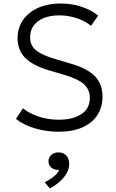

<svg xmlns="http://www.w3.org/2000/svg" viewBox="-20 -735 660 1093"><path d="M313.5 15Q245.5 15 180.5 -3.8Q115.5 -22.5 71 -58L110.5 -118.5Q137 -97.5 169.8 -83Q202.5 -68.5 239.2 -61Q276 -53.5 314.5 -53.5Q394.5 -53.5 443 -85.2Q491.5 -117 491.5 -178.5Q491.5 -223 459.5 -254Q427.5 -285 340.5 -310.5L260.5 -334Q167 -361.5 123.5 -405.5Q80 -449.5 80 -517Q80 -563 98 -599.2Q116 -635.5 148.8 -661.5Q181.5 -687.5 226.5 -701.2Q271.5 -715 325.5 -715Q390.5 -715 446 -696Q501.5 -677 539 -646L498 -588Q475 -607 445.8 -620.2Q416.5 -633.5 383.5 -640.5Q350.5 -647.5 316.5 -647.5Q268 -647.5 230.8 -633Q193.5 -618.5 172.5 -590.5Q151.5 -562.5 151.5 -521.5Q151.5 -493 164.8 -471.2Q178 -449.5 210.5 -431.8Q243 -414 301 -397L387 -371.5Q477.5 -345 520.5 -300.8Q563.5 -256.5 563.5 -185Q563.5 -125.5 534.8 -80.5Q506 -35.5 450 -10.2Q394 15 313.5 15ZM264 338 234 302Q264 288 287 269.2Q310 250.5 317 232Q300.5 233.5 286.5 227.5Q272.5 221.5 264.2 210Q256 198.5 256 184Q256 161.5 272 147Q288 132.5 313 132.5Q340.5 132.5 357.2 150.2Q374 168 374 198.5Q374 223 361.2 247.5Q348.5 272 323.8 295.2Q299 318.5 264 338Z"/></svg>

Font: Geologica Cursive ExtraLight
Style: Regular
Weight: 250
Designer: Sindre Bremnes, Frode Helland
Foundry: Monokrom Skriftforlag AS
Version: Version 1.010;gftools[0.9.28]